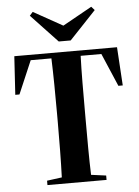

<svg xmlns="http://www.w3.org/2000/svg" viewBox="-58 -915 697 961"><g transform="rotate(-5 290.0 -435.0)"><path d="M20 -464H41L112 -630H216C219 -552 220 -444 220 -354V-310C220 -219 219 -110 216 -32L141 -22V0H438V-22L363 -32C360 -110 360 -219 360 -310V-354C360 -444 360 -552 363 -630H467L538 -464H560L548 -657H32ZM143 -870 127 -852 260 -711H320L453 -852L437 -870L290 -788Z"/></g></svg>

Font: Source Serif 4 Display
Style: Bold
Weight: 700
Designer: Frank Grießhammer
Foundry: Adobe Systems Incorporated
Version: Version 4.004;hotconv 1.0.117;makeotfexe 2.5.65602